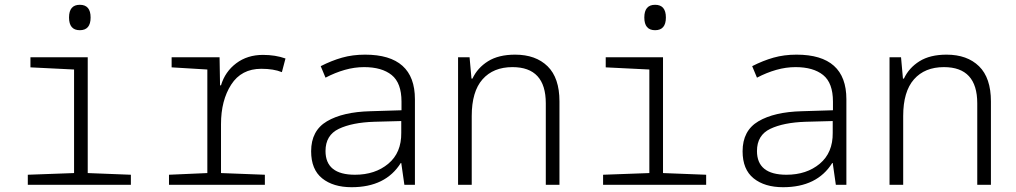

<svg xmlns="http://www.w3.org/2000/svg" viewBox="-20 -771 4240 801"><path d="M358 -698Q358 -751 313 -751Q268 -751 268 -698Q268 -645 313 -645Q358 -645 358 -698ZM526 0V-42L346 -49V-532H107V-490L289 -481V-49L96 -42V0Z M1085 0V-42L902 -49V-253Q902 -352 944.5 -418Q987 -484 1070 -484Q1122 -484 1156 -470L1171 -527Q1129 -542 1077 -542Q1012 -542 965.5 -507Q919 -472 902 -415H898L896 -532H696V-490L845 -481V-49L685 -42V0Z M1338 -141Q1338 -207 1393.5 -233.5Q1449 -260 1541 -263L1654 -266V-217Q1655 -134 1600 -88Q1545 -42 1461 -42Q1338 -42 1338 -141ZM1652 -91H1654L1667 0H1711V-357Q1711 -543 1503 -543Q1451 -543 1407 -530.5Q1363 -518 1318 -495L1338 -447Q1378 -468 1418.5 -479.5Q1459 -491 1499 -491Q1573 -491 1614 -458Q1655 -425 1655 -347V-311L1525 -307Q1410 -304 1344 -265Q1278 -226 1278 -140Q1278 -64 1324 -27Q1370 10 1447 10Q1589 10 1652 -91Z M1948 0V-287Q1948 -389 1993 -440Q2038 -491 2118 -491Q2257 -491 2257 -340V0H2314V-348Q2314 -446 2264.5 -494.5Q2215 -543 2129 -543Q2060 -543 2016 -515.5Q1972 -488 1951 -443H1947L1939 -532H1891V0Z M2758 -698Q2758 -751 2713 -751Q2668 -751 2668 -698Q2668 -645 2713 -645Q2758 -645 2758 -698ZM2926 0V-42L2746 -49V-532H2507V-490L2689 -481V-49L2496 -42V0Z M3138 -141Q3138 -207 3193.5 -233.5Q3249 -260 3341 -263L3454 -266V-217Q3455 -134 3400 -88Q3345 -42 3261 -42Q3138 -42 3138 -141ZM3452 -91H3454L3467 0H3511V-357Q3511 -543 3303 -543Q3251 -543 3207 -530.5Q3163 -518 3118 -495L3138 -447Q3178 -468 3218.5 -479.5Q3259 -491 3299 -491Q3373 -491 3414 -458Q3455 -425 3455 -347V-311L3325 -307Q3210 -304 3144 -265Q3078 -226 3078 -140Q3078 -64 3124 -27Q3170 10 3247 10Q3389 10 3452 -91Z M3748 0V-287Q3748 -389 3793 -440Q3838 -491 3918 -491Q4057 -491 4057 -340V0H4114V-348Q4114 -446 4064.5 -494.5Q4015 -543 3929 -543Q3860 -543 3816 -515.5Q3772 -488 3751 -443H3747L3739 -532H3691V0Z"/></svg>

Font: Noto Sans Mono UI Light
Style: Regular
Weight: 300
Designer: Monotype Design team
Foundry: Monotype Imaging Inc.
Version: 1.000